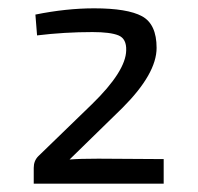

<svg xmlns="http://www.w3.org/2000/svg" viewBox="-20 -801 475 461"><path d="M206 -781Q286 -781 321 -762Q356 -743 356 -686Q356 -624 274 -542L147 -418Q171 -420 216 -420L373 -419V-360H61V-398Q61 -415 72 -426L201 -551Q282 -630 283 -680Q284 -708 264.5 -716Q245 -724 202 -724Q135 -724 69 -716L65 -766Q139 -781 206 -781Z"/></svg>

Font: Exo 2
Style: Regular
Weight: 400
Designer: Natanael Gama
Version: Version 1.001;PS 001.001;hotconv 1.0.70;makeotf.lib2.5.58329